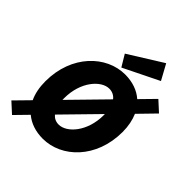

<svg xmlns="http://www.w3.org/2000/svg" viewBox="-267 -1053 1247 1247"><g transform="rotate(45 357.0 -429.0)"><path d="M58 44 143 -43C186 -7 242 12 308 12C480 12 644 -144 644 -386C644 -440 634 -487 617 -526L726 -638L656 -702L560 -604C517 -642 459 -662 392 -662C220 -662 56 -506 56 -264C56 -208 66 -159 85 -119L-12 -20ZM342 -676 586 -796 528 -902 294 -756ZM220 -274C220 -424 310 -524 384 -524C411 -524 434 -513 450 -492L220 -257C220 -263 220 -268 220 -274ZM316 -126C290 -126 269 -136 253 -155L480 -387C480 -383 480 -380 480 -376C480 -226 390 -126 316 -126Z"/></g></svg>

Font: Source Sans Pro Black
Style: Italic
Weight: 900
Italic angle: -11°
Designer: Paul D. Hunt
Foundry: Adobe Systems Incorporated
Version: Version 3.006;hotconv 1.0.111;makeotfexe 2.5.65597